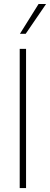

<svg xmlns="http://www.w3.org/2000/svg" viewBox="-20 -955 254 975"><path d="M112.3 0H80.1V-707H112.3ZM175.8 -934.6H213.9L110.4 -783.2H81.1Z"/></svg>

Font: Pretendard JP Thin
Style: Regular
Weight: 100
Designer: Base glyphs from Inter by Rasmus Andersson; Hangeul glyphs from Noto Sans CJK(Source Han Sans) by Jang Soo-young and Kan
Foundry: Kil Hyung-jin
Version: Version 1.309